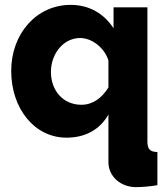

<svg xmlns="http://www.w3.org/2000/svg" viewBox="-20 -555 680 788"><path d="M253 10C330 10 390 -23 425 -85V110C425 171 477 213 538 213C563 213 598 210 626 205V69C595 68 585 57 585 25V-525H446V-439C408 -497 349 -535 270 -535C130 -535 26 -417 26 -264C26 -110 121 10 253 10ZM314 -125C240 -125 189 -182 189 -260C189 -334 240 -399 309 -399C357 -399 409 -359 425 -307V-196C398 -153 361 -125 314 -125Z"/></svg>

Font: Raleway
Style: ExtraBold
Weight: 800
Designer: Matt McInerney, Pablo Impallari, Rodrigo Fuenzalida
Foundry: Matt McInerney, Pablo Impallari, Rodrigo Fuenzalida
Version: Version 3.000